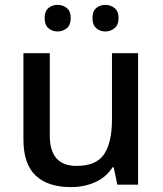

<svg xmlns="http://www.w3.org/2000/svg" viewBox="-20 -757 667 787"><path d="M546 -539V0H461L446 -71H441Q414 -29 368.5 -9.5Q323 10 271 10Q177 10 126.5 -37Q76 -84 76 -186V-539H184V-202Q184 -77 293 -77Q376 -77 407.5 -126Q439 -175 439 -267V-539ZM163 -683Q163 -711 178.5 -724Q194 -737 216 -737Q238 -737 254 -724Q270 -711 270 -683Q270 -655 254 -641.5Q238 -628 216 -628Q194 -628 178.5 -641.5Q163 -655 163 -683ZM359 -683Q359 -711 374.5 -724Q390 -737 412 -737Q433 -737 449.5 -724Q466 -711 466 -683Q466 -655 449.5 -641.5Q433 -628 412 -628Q390 -628 374.5 -641.5Q359 -655 359 -683Z"/></svg>

Font: Noto Sans Meetei Mayek Medium
Style: Regular
Weight: 500
Designer: Monotype Design Team and Neelakash Kshetrimayum
Foundry: Monotype Imaging Inc.
Version: Version 2.002; ttfautohint (v1.8.4.7-5d5b)